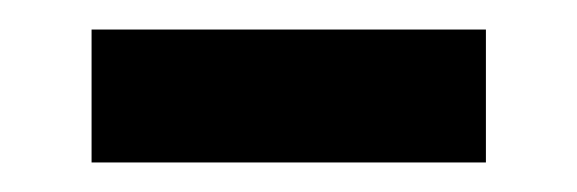

<svg xmlns="http://www.w3.org/2000/svg" viewBox="-20 -376 391 130"><path d="M42 -356H309V-266H42Z"/></svg>

Font: Cabin Condensed Medium
Style: Regular
Weight: 500
Width: 3
Version: Version 2.001